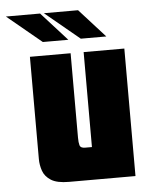

<svg xmlns="http://www.w3.org/2000/svg" viewBox="-103 -665 544 705"><g transform="rotate(-5 169.0 -312.5)"><path d="M123 0Q79 0 57 -14Q35 -28 27.5 -49.5Q20 -71 20 -93V-470H170V-159Q170 -141 173 -130.5Q176 -120 193 -120H218V-470H368V0ZM72 -520 -55 -625H71L166 -520ZM212 -520 85 -625H211L306 -520Z"/></g></svg>

Font: Smooch Sans Black
Style: Regular
Weight: 900
Designer: Robert E. Leuschke
Foundry: Robert E. Leuschke
Version: Version 1.010; ttfautohint (v1.8.3)